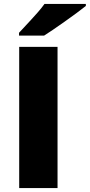

<svg xmlns="http://www.w3.org/2000/svg" viewBox="-20 -951 454 971"><path d="M77.1 0V-713.9H271V0ZM76.2 -771V-785.2Q151.4 -865.7 171.6 -889.2Q191.9 -912.6 205.1 -931.2H414.1V-920.9Q375 -889.6 306.6 -841.3Q238.3 -793 203.1 -771Z"/></svg>

Font: OpenSansExtrabold
Style: Regular
Weight: 800
Foundry: Ascender Corporation
Version: Version 1.10